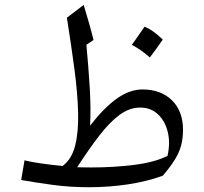

<svg xmlns="http://www.w3.org/2000/svg" viewBox="-20 -763 843 792"><path d="M567.9 -394Q643.6 -394 689.2 -349.4Q734.9 -304.7 734.9 -227.5Q734.9 -192.9 727.5 -164.3Q720.2 -135.7 702.1 -106Q684.1 -76.2 651.4 -38.1Q585.4 -14.2 507.3 -2.4Q429.2 9.3 344.7 9.3Q268.6 9.3 196.5 -0.5Q124.5 -10.3 67.4 -20.5L81.1 -101.6Q110.4 -94.2 151.1 -88.6Q191.9 -83 237.8 -78.1Q275.4 -105.5 289.8 -161.6Q304.2 -217.8 302.2 -297.9Q300.3 -377.9 287.1 -477.3Q273.9 -576.7 255.9 -689.9L325.2 -742.7Q336.4 -705.1 346.9 -668.9Q357.4 -632.8 365.7 -598.1L336.4 -578.1Q344.7 -489.7 350.1 -402.3Q355.5 -314.9 351.6 -244.6Q408.2 -317.9 461.4 -356Q514.6 -394 567.9 -394ZM558.1 -319.3Q513.2 -319.3 471.4 -287.8Q429.7 -256.3 387.5 -200.9Q345.2 -145.5 298.3 -73.2Q313 -72.8 327.9 -72.5Q342.8 -72.3 356.9 -72.3Q450.2 -72.3 534.7 -83Q619.1 -93.8 670.9 -120.1Q683.1 -172.9 672.1 -218.3Q661.1 -263.7 631.6 -291.5Q602.1 -319.3 558.1 -319.3ZM576.2 -652.8Q610.8 -639.6 651.4 -599.6Q625 -561.5 598.1 -525.9Q581.5 -541 562.7 -554.2Q543.9 -567.4 523.9 -578.1Q537.6 -596.7 550 -615Q562.5 -633.3 576.2 -652.8Z"/></svg>

Font: Pinar-DS1-FD Regular
Style: Regular
Weight: 400
Designer: Amin Abedi
Version: Version 3.000